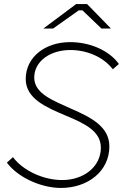

<svg xmlns="http://www.w3.org/2000/svg" viewBox="-20 -918 615 948"><path d="M281 10C413 10 520 -72 520 -195C520 -293 430 -338 332 -381C244 -421 149 -455 149 -535C149 -615 227 -671 327 -671C411 -671 491 -636 537 -576L567 -602C521 -667 427 -710 326 -710C204 -710 107 -637 107 -528C107 -430 209 -388 305 -347C394 -310 478 -272 478 -189C478 -95 394 -29 287 -29C196 -29 95 -74 44 -142L14 -115C68 -42 183 10 281 10ZM194 -777H242L369 -867H387L481 -777H528L410 -898H356Z"/></svg>

Font: Fixel Display 20240404 ExLight
Style: Italic
Weight: 200
Italic angle: -10°
Designer: AlfaBravo + MacPaw
Foundry: Kyrylo Tkachov, Marchela Mozhyna, Serhii Makarenko, Maria Weinstein, Zakhar Kryvoshyya
Version: Version 1.211;Glyphs 3.2 (3225)